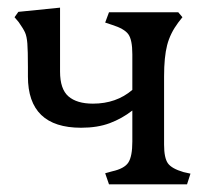

<svg xmlns="http://www.w3.org/2000/svg" viewBox="-20 -482 562 502"><path d="M255 -29 273 -34Q305 -41 315.5 -57Q326 -73 326 -112V-193Q299 -172 267 -160Q235 -148 192 -148Q53 -148 53 -282V-306Q53 -350 51.5 -368.5Q50 -387 45.5 -397Q41 -407 29 -424L18 -437L28 -451L137 -462V-295Q137 -249 159 -230Q181 -211 223 -211Q284 -211 326 -247V-340Q326 -378 315.5 -392.5Q305 -407 273 -417L255 -423L265 -450H446L457 -437L446 -423Q425 -395 417 -364Q409 -333 409 -282V-104Q409 -69 419 -55Q429 -41 460 -32L478 -28L469 0H265Z"/></svg>

Font: Kurale
Style: Regular
Weight: 400
Designer: Eduardo Rodriguez Tunni
Foundry: Eduardo Rodriguez Tunni
Version: Version 2.000